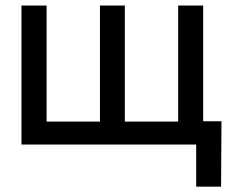

<svg xmlns="http://www.w3.org/2000/svg" viewBox="-20 -536 846 712"><path d="M59.6 -515.6H152.8V-85H350.6V-515.6H442.9V-85H640.6V-515.6H733.4V0H59.6ZM707.5 156.2V0H670.4V-86.4H801.3L799.8 156.2Z"/></svg>

Font: Inter Cardless Display
Style: Regular
Weight: 400
Designer: Rasmus Andersson
Foundry: rsms
Version: Version 4.001;git-9221beed3